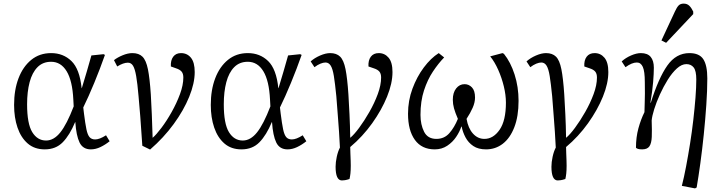

<svg xmlns="http://www.w3.org/2000/svg" viewBox="-20 -813 3969 1063"><path d="M228 14Q171 14 133.5 -18.5Q96 -51 77 -106.5Q58 -162 58 -232Q58 -315 82.5 -379.5Q107 -444 153 -481.5Q199 -519 263 -519Q330 -519 375.5 -475Q421 -431 432 -325H433Q448 -373 461 -418.5Q474 -464 486 -506L553 -513L561 -509Q534 -432 502 -354.5Q470 -277 441 -218L445 -184Q452 -128 458.5 -97Q465 -66 476 -53.5Q487 -41 507 -41Q531 -41 567 -64L587 -31Q562 -11 535.5 1.5Q509 14 483 14Q439 14 420.5 -24Q402 -62 397 -137H396Q366 -65 327.5 -25.5Q289 14 228 14ZM235 -35Q278 -35 314 -80Q350 -125 388 -224L386 -261Q381 -366 349 -418.5Q317 -471 263 -471Q217 -471 187.5 -441Q158 -411 144 -358Q130 -305 130 -236Q130 -128 158.5 -81.5Q187 -35 235 -35Z M811 15 768 -6Q765 -46 762.5 -84.5Q760 -123 756.5 -169.5Q753 -216 747 -281Q741 -351 734 -391.5Q727 -432 716.5 -449Q706 -466 688 -466Q663 -466 629 -445L611 -480Q630 -495 659 -507Q688 -519 713 -519Q749 -519 769 -499Q789 -479 799 -429.5Q809 -380 815 -290Q818 -240 820.5 -179.5Q823 -119 825 -50Q845 -67 874 -105.5Q903 -144 930.5 -193Q958 -242 976.5 -292Q995 -342 995 -384Q995 -405 985.5 -416.5Q976 -428 954 -435L926 -445Q924 -479 939 -499Q954 -519 982 -519Q1016 -519 1037 -493.5Q1058 -468 1058 -414Q1058 -352 1027.5 -277Q997 -202 941.5 -126Q886 -50 811 15Z M1317 14Q1260 14 1222.5 -18.5Q1185 -51 1166 -106.5Q1147 -162 1147 -232Q1147 -315 1171.5 -379.5Q1196 -444 1242 -481.5Q1288 -519 1352 -519Q1419 -519 1464.5 -475Q1510 -431 1521 -325H1522Q1537 -373 1550 -418.5Q1563 -464 1575 -506L1642 -513L1650 -509Q1623 -432 1591 -354.5Q1559 -277 1530 -218L1534 -184Q1541 -128 1547.5 -97Q1554 -66 1565 -53.5Q1576 -41 1596 -41Q1620 -41 1656 -64L1676 -31Q1651 -11 1624.5 1.5Q1598 14 1572 14Q1528 14 1509.5 -24Q1491 -62 1486 -137H1485Q1455 -65 1416.5 -25.5Q1378 14 1317 14ZM1324 -35Q1367 -35 1403 -80Q1439 -125 1477 -224L1475 -261Q1470 -366 1438 -418.5Q1406 -471 1352 -471Q1306 -471 1276.5 -441Q1247 -411 1233 -358Q1219 -305 1219 -236Q1219 -128 1247.5 -81.5Q1276 -35 1324 -35Z M1873 186Q1838 186 1838 110Q1838 85 1844.5 55Q1851 25 1862 4Q1860 -42 1857 -83.5Q1854 -125 1850.5 -171.5Q1847 -218 1842 -281Q1835 -351 1828.5 -391.5Q1822 -432 1811 -449.5Q1800 -467 1782 -467Q1770 -467 1754 -460.5Q1738 -454 1721 -441L1700 -473Q1721 -492 1752 -505.5Q1783 -519 1808 -519Q1843 -519 1863 -499.5Q1883 -480 1893 -430Q1903 -380 1909 -290Q1912 -240 1915 -179.5Q1918 -119 1919 -50Q1940 -67 1968.5 -105.5Q1997 -144 2025 -193Q2053 -242 2071.5 -292Q2090 -342 2090 -384Q2090 -405 2080.5 -416.5Q2071 -428 2049 -435L2020 -445Q2018 -479 2033 -499Q2048 -519 2077 -519Q2110 -519 2131.5 -493.5Q2153 -468 2153 -414Q2153 -352 2123 -278Q2093 -204 2040.5 -130.5Q1988 -57 1919 1Q1919 17 1920 37.5Q1921 58 1921.5 76.5Q1922 95 1922 104Q1922 131 1920 148.5Q1918 166 1915 178Q1900 183 1890 184.5Q1880 186 1873 186Z M2387 14Q2315 14 2277 -38.5Q2239 -91 2239 -183Q2239 -256 2263.5 -322Q2288 -388 2326.5 -439.5Q2365 -491 2409 -519L2439 -495Q2407 -462 2377 -417Q2347 -372 2327.5 -312.5Q2308 -253 2308 -177Q2308 -123 2328 -83.5Q2348 -44 2396 -44Q2440 -44 2468 -76Q2496 -108 2515 -155Q2500 -190 2493.5 -213.5Q2487 -237 2487 -261Q2487 -300 2505.5 -323.5Q2524 -347 2552 -347Q2576 -347 2593 -329Q2610 -311 2610 -273Q2610 -246 2597 -216.5Q2584 -187 2563 -155Q2572 -103 2598.5 -73.5Q2625 -44 2662 -44Q2711 -44 2746 -94.5Q2781 -145 2781 -245Q2781 -287 2769.5 -334.5Q2758 -382 2738.5 -426Q2719 -470 2694 -501L2762 -519L2770 -515Q2807 -469 2829 -400.5Q2851 -332 2851 -255Q2851 -169 2827.5 -108.5Q2804 -48 2763.5 -17Q2723 14 2671 14Q2628 14 2600.5 -4.5Q2573 -23 2557.5 -52Q2542 -81 2536 -112H2534Q2525 -84 2505.5 -55Q2486 -26 2456 -6Q2426 14 2387 14Z M3068 186Q3033 186 3033 110Q3033 85 3039.5 55Q3046 25 3057 4Q3055 -42 3052 -83.5Q3049 -125 3045.5 -171.5Q3042 -218 3037 -281Q3030 -351 3023.5 -391.5Q3017 -432 3006 -449.5Q2995 -467 2977 -467Q2965 -467 2949 -460.5Q2933 -454 2916 -441L2895 -473Q2916 -492 2947 -505.5Q2978 -519 3003 -519Q3038 -519 3058 -499.5Q3078 -480 3088 -430Q3098 -380 3104 -290Q3107 -240 3110 -179.5Q3113 -119 3114 -50Q3135 -67 3163.5 -105.5Q3192 -144 3220 -193Q3248 -242 3266.5 -292Q3285 -342 3285 -384Q3285 -405 3275.5 -416.5Q3266 -428 3244 -435L3215 -445Q3213 -479 3228 -499Q3243 -519 3272 -519Q3305 -519 3326.5 -493.5Q3348 -468 3348 -414Q3348 -352 3318 -278Q3288 -204 3235.5 -130.5Q3183 -57 3114 1Q3114 17 3115 37.5Q3116 58 3116.5 76.5Q3117 95 3117 104Q3117 131 3115 148.5Q3113 166 3110 178Q3095 183 3085 184.5Q3075 186 3068 186Z M3828 230 3755 216Q3767 169 3778.5 108.5Q3790 48 3800.5 -18Q3811 -84 3818.5 -149.5Q3826 -215 3830.5 -272.5Q3835 -330 3835 -373Q3835 -421 3820.5 -439.5Q3806 -458 3780 -458Q3754 -458 3727.5 -434Q3701 -410 3677 -371.5Q3653 -333 3633.5 -290Q3614 -247 3602 -208.5Q3590 -170 3588 -146Q3590 -91 3588.5 -55.5Q3587 -20 3575.5 -3Q3564 14 3535 14Q3509 14 3501 5Q3501 -53 3514.5 -102.5Q3528 -152 3548 -192Q3549 -222 3549.5 -245.5Q3550 -269 3550.5 -295Q3551 -321 3550 -358Q3550 -418 3539 -442.5Q3528 -467 3506 -467Q3492 -467 3476.5 -460.5Q3461 -454 3443 -441L3422 -473Q3444 -493 3474 -506Q3504 -519 3528 -519Q3565 -519 3582.5 -498Q3600 -477 3600 -438Q3600 -407 3596 -358Q3592 -309 3581 -245L3583 -244Q3626 -381 3674.5 -450Q3723 -519 3797 -519Q3852 -519 3874 -485Q3896 -451 3896 -379Q3896 -313 3890.5 -232.5Q3885 -152 3876.5 -69Q3868 14 3857.5 90.5Q3847 167 3837 225ZM3668 -576 3642 -589 3717 -750Q3727 -772 3737 -782.5Q3747 -793 3765 -793Q3784 -793 3796 -781.5Q3808 -770 3818 -749V-735Z"/></svg>

Font: Literata 12pt Light
Style: Italic
Weight: 300
Italic angle: -2°
Designer: Latin by Veronika Burian and Jose Scaglione. Greek by Irene Vlachou. Cyrillic by Vera Evstafieva
Foundry: TypeTogether
Version: Version 3.002